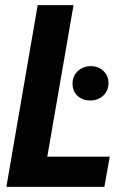

<svg xmlns="http://www.w3.org/2000/svg" viewBox="-20 -731 504 751"><path d="M409.2 -118.2 388.2 0H101.1L121.6 -118.2ZM267.6 -710.9 144.5 0H4.9L127.4 -710.9ZM263.7 -402.3Q263.2 -432.6 283.4 -452.1Q303.7 -471.7 334 -472.2Q362.8 -472.7 383.1 -454.8Q403.3 -437 404.3 -407.7Q404.8 -377 384.5 -357.7Q364.3 -338.4 334.5 -337.9Q305.7 -337.4 284.9 -354.7Q264.2 -372.1 263.7 -402.3Z"/></svg>

Font: Roboto Condensed
Style: Bold Italic
Weight: 700
Italic angle: -12°
Designer: Christian Robertson
Foundry: Google
Version: Version 3.0